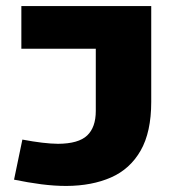

<svg xmlns="http://www.w3.org/2000/svg" viewBox="-20 -611 600 641"><path d="M201.7 9.8Q161.6 9.8 117.9 4.2Q74.2 -1.5 26.9 -11.2L54.7 -145Q127 -131.3 173.8 -130.9Q242.2 -131.3 271 -158.7Q299.8 -186 299.8 -240.7V-448.2H51.3V-590.8H484.9V-271Q484.9 -169.9 449.5 -108.2Q414.1 -46.4 350.6 -18.6Q287.1 9.3 201.7 9.8Z"/></svg>

Font: Heebo Black
Style: Regular
Weight: 900
Designer: Oded Ezer
Foundry: Ezer Type House
Version: Version 3.100